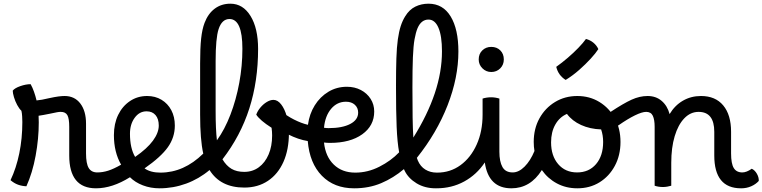

<svg xmlns="http://www.w3.org/2000/svg" viewBox="-20 -1006 4130 1040"><path d="M123 3Q99 2 78 -5.5Q57 -13 37 -30Q68 -95 84.5 -175.5Q101 -256 101 -345Q101 -358 100 -375.5Q99 -393 96 -406Q84 -417 73 -437.5Q62 -458 55.5 -480Q49 -502 49 -515Q60 -529 90 -539.5Q120 -550 146 -550Q156 -532 164 -509.5Q172 -487 178 -462Q204 -464 245 -474Q277 -481 296.5 -483.5Q316 -486 330 -486Q384 -486 415 -445.5Q446 -405 446 -336V-175Q446 -120 460.5 -96Q475 -72 507 -72Q521 -72 528.5 -60Q536 -48 536 -28Q536 -12 527.5 1Q519 14 500 14Q355 14 355 -164V-319Q355 -364 345 -382Q335 -400 309 -400Q300 -400 289 -398Q278 -396 250 -390Q211 -382 189 -379Q190 -361 190 -343Q190 -255 173 -162.5Q156 -70 123 3Z M500 14Q487 14 479 2Q471 -10 471 -29Q471 -72 507 -72Q536 -72 566 -81.5Q596 -91 636 -114Q597 -182 597 -274Q597 -336 620 -383.5Q643 -431 684 -458.5Q725 -486 777 -486Q821 -486 855 -465.5Q889 -445 908 -409Q927 -373 927 -326Q927 -262 889.5 -209Q852 -156 763 -94Q795 -71 849 -71Q863 -71 871 -59Q879 -47 879 -27Q879 -8 870 3Q861 14 844 14Q796 14 754 -2Q712 -18 684 -46Q588 14 500 14ZM684 -282Q684 -203 712 -156Q777 -201 808.5 -244Q840 -287 840 -326Q840 -362 822.5 -382.5Q805 -403 774 -403Q735 -403 709.5 -368Q684 -333 684 -282Z M844 14Q831 14 822.5 2Q814 -10 814 -29Q814 -49 823.5 -60Q833 -71 849 -71Q976 -71 1081 -174Q1064 -249 1064 -385V-663Q1064 -746 1069.5 -797Q1075 -848 1088 -882Q1107 -932 1143 -959Q1179 -986 1228 -986Q1296 -986 1337 -919.5Q1378 -853 1378 -741Q1378 -567 1330.5 -418.5Q1283 -270 1185 -143Q1206 -108 1234 -91.5Q1262 -75 1303 -75Q1348 -75 1382 -100Q1416 -125 1435 -169.5Q1454 -214 1454 -272Q1454 -293 1451 -314Q1388 -354 1368 -385Q1375 -405 1390.5 -423.5Q1406 -442 1425 -453.5Q1444 -465 1461 -465Q1484 -465 1503 -440.5Q1522 -416 1533.5 -375.5Q1545 -335 1545 -286Q1545 -196 1515.5 -129.5Q1486 -63 1431.5 -26.5Q1377 10 1303 10Q1174 10 1115 -85Q1058 -37 988.5 -11.5Q919 14 844 14ZM1148 -405Q1148 -305 1155 -246Q1197 -304 1228 -384.5Q1259 -465 1276 -557Q1293 -649 1293 -742Q1293 -903 1223 -903Q1182 -903 1164 -848Q1148 -799 1148 -675Z M1898 14Q1790 14 1723.5 -54Q1657 -122 1647 -242Q1596 -250 1540 -278.5Q1484 -307 1442 -346Q1429 -359 1429 -375Q1429 -392 1441.5 -407Q1454 -422 1469 -422Q1482 -422 1502 -405Q1532 -379 1572.5 -358.5Q1613 -338 1648 -330Q1656 -389 1685 -435.5Q1714 -482 1759 -509Q1804 -536 1859 -536Q1901 -536 1934.5 -518.5Q1968 -501 1987.5 -470.5Q2007 -440 2007 -402Q2007 -325 1942 -278.5Q1877 -232 1768 -232Q1751 -232 1735 -234Q1743 -158 1788 -114.5Q1833 -71 1904 -71Q1917 -71 1925 -59Q1933 -47 1933 -27Q1933 -8 1923.5 3Q1914 14 1898 14ZM1854 -455Q1806 -455 1773.5 -416.5Q1741 -378 1735 -314Q1748 -312 1760 -312Q1834 -312 1877 -334.5Q1920 -357 1920 -396Q1920 -422 1902 -438.5Q1884 -455 1854 -455Z M1899 14Q1885 14 1877 2Q1869 -10 1869 -29Q1869 -48 1878.5 -59.5Q1888 -71 1905 -71Q1972 -71 2035 -103Q2098 -135 2142 -181Q2132 -235 2128.5 -319Q2125 -403 2125 -537H2126L2125 -538Q2125 -627 2127 -689Q2129 -751 2135 -793Q2141 -835 2150.5 -864.5Q2160 -894 2175 -918Q2197 -954 2229.5 -970Q2262 -986 2301 -986Q2379 -986 2421 -917Q2463 -848 2463 -727Q2463 -586 2404.5 -436Q2346 -286 2238 -151Q2240 -144 2243 -137Q2257 -104 2284 -87.5Q2311 -71 2346 -71Q2360 -71 2368.5 -59.5Q2377 -48 2377 -28Q2377 14 2340 14Q2281 14 2236.5 -13Q2192 -40 2172 -81Q2170 -86 2168 -90Q2111 -42 2045 -14Q1979 14 1899 14ZM2214 -532Q2214 -435 2215 -370Q2216 -305 2219 -261Q2296 -384 2335 -500.5Q2374 -617 2374 -728Q2374 -811 2355 -855.5Q2336 -900 2301 -900Q2262 -900 2242 -854Q2232 -830 2225.5 -793.5Q2219 -757 2216.5 -695Q2214 -633 2214 -532Z M2344 14Q2329 14 2320.5 2Q2312 -10 2312 -29Q2312 -49 2322 -60Q2332 -71 2348 -71Q2419 -71 2474.5 -111.5Q2530 -152 2562 -223Q2594 -294 2594 -385V-472Q2603 -475 2615 -477Q2627 -479 2640 -479Q2663 -479 2685 -472V-184Q2685 -131 2701.5 -101.5Q2718 -72 2757 -72Q2774 -72 2780 -58Q2786 -44 2786 -28Q2786 -12 2777.5 1Q2769 14 2750 14Q2626 14 2606 -126Q2562 -60 2494.5 -23Q2427 14 2344 14ZM2641 -616Q2613 -616 2593 -636Q2573 -656 2573 -684Q2573 -714 2592.5 -733Q2612 -752 2641 -752Q2671 -752 2690 -733Q2709 -714 2709 -684Q2709 -655 2689.5 -635.5Q2670 -616 2641 -616Z M2757 -72Q2790 -72 2821.5 -103.5Q2853 -135 2875 -188Q2871 -212 2871 -237Q2871 -309 2902 -365Q2933 -421 2986.5 -453.5Q3040 -486 3107 -486Q3174 -486 3227 -453.5Q3280 -421 3310.5 -365Q3341 -309 3341 -237Q3341 -165 3310.5 -108Q3280 -51 3227.5 -18.5Q3175 14 3107 14Q3046 14 2996.5 -12.5Q2947 -39 2915 -85Q2853 14 2750 14Q2737 14 2729 2Q2721 -10 2721 -29Q2721 -72 2757 -72ZM3106 -72Q3170 -72 3208.5 -117Q3247 -162 3247 -237Q3247 -274 3236 -305Q3176 -307 3127.5 -329Q3079 -351 3051 -389Q3011 -372 2988 -331.5Q2965 -291 2965 -235Q2965 -162 3003.5 -117Q3042 -72 3106 -72ZM3044 -573Q3004 -598 2993 -644Q3024 -666 3055.5 -693Q3087 -720 3113 -747Q3139 -774 3154 -795Q3177 -789 3194.5 -774.5Q3212 -760 3221 -740Q3207 -718 3179.5 -688Q3152 -658 3117.5 -627.5Q3083 -597 3044 -573Z M3571 7Q3547 7 3526 0V-319Q3526 -358 3516 -379Q3506 -400 3480 -400Q3458 -400 3419 -381Q3380 -362 3330 -327Q3321 -321 3311 -321Q3297 -321 3283 -337Q3269 -353 3269 -371Q3269 -388 3286 -399Q3357 -446 3401 -466Q3445 -486 3488 -486Q3533 -486 3564 -459.5Q3595 -433 3607 -388Q3635 -435 3679 -460.5Q3723 -486 3777 -486Q3855 -486 3897.5 -435Q3940 -384 3940 -292V-175Q3940 -120 3954.5 -96Q3969 -72 4001 -72Q4012 -72 4025 -77Q4038 -82 4052 -92Q4069 -84 4080 -64.5Q4091 -45 4090 -26Q4074 -8 4049 3Q4024 14 3995 14H3994Q3849 14 3849 -164V-292Q3849 -400 3764 -400Q3720 -400 3686.5 -365Q3653 -330 3634.5 -268Q3616 -206 3616 -124V0Q3606 3 3594 5Q3582 7 3571 7Z"/></svg>

Font: Borel
Style: Regular
Weight: 400
Designer: Rosalie Wagner
Foundry: ANRT
Version: Version 1.007; ttfautohint (v1.8.4.7-5d5b)